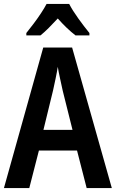

<svg xmlns="http://www.w3.org/2000/svg" viewBox="-20 -957 589 977"><path d="M421 0 372 -191H178L129 0H0L200 -715H347L549 0ZM299 -496Q293 -524 285.5 -558Q278 -592 274 -617Q270 -591 263 -557.5Q256 -524 250 -497L201 -296H349ZM332 -937Q349 -904 378.5 -863Q408 -822 435 -789V-777H364Q320 -811 274 -863Q250 -837 227.5 -814.5Q205 -792 186 -777H114V-789Q131 -810 151 -836.5Q171 -863 188.5 -889.5Q206 -916 217 -937Z"/></svg>

Font: Noto Sans Myanmar Condensed SemiBold
Style: Regular
Weight: 600
Width: 3
Designer: Monotype Design Team
Foundry: Monotype Imaging Inc.
Version: Version 2.107; ttfautohint (v1.8.4.7-5d5b)